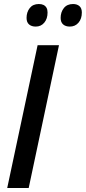

<svg xmlns="http://www.w3.org/2000/svg" viewBox="-20 -940 429 960"><path d="M16.1 0 168 -713.9H274.9L123.5 0ZM329.1 -807.1Q308.1 -807.1 295.7 -817.9Q283.2 -828.6 283.2 -850.6Q283.2 -879.4 299.3 -899.7Q315.4 -919.9 345.2 -919.9Q365.2 -919.9 377.2 -909.4Q389.2 -898.9 389.2 -877.4Q389.2 -846.2 372.6 -826.7Q356 -807.1 329.1 -807.1ZM158.7 -807.1Q137.7 -807.1 125.2 -817.9Q112.8 -828.6 112.8 -850.6Q112.8 -879.4 128.7 -899.7Q144.5 -919.9 174.3 -919.9Q188 -919.9 197.5 -915.3Q207 -910.6 212.4 -901.4Q217.8 -892.1 217.8 -877.4Q217.8 -846.2 201.4 -826.7Q185.1 -807.1 158.7 -807.1Z"/></svg>

Font: Open Sans SemiCondensed SemiBold
Style: Italic
Weight: 600
Width: 4
Italic angle: -12°
Designer: Monotype Design Team
Foundry: Monotype Imaging Inc.
Version: Version 3.000